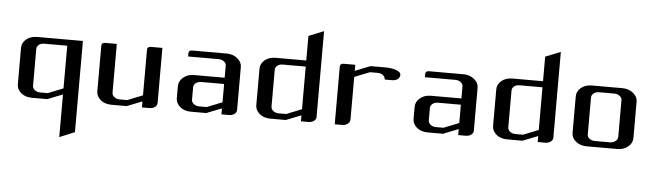

<svg xmlns="http://www.w3.org/2000/svg" viewBox="-44 -631 3341 981"><g transform="rotate(5 1626.5 -140.5)"><path d="M47.9 -62V-250Q47.9 -274.9 69.8 -293.9Q91.3 -312 126 -312H359.9V155.8L282.2 188V-30.8L204.1 0H126Q91.3 0 69.8 -18.1Q47.9 -37.1 47.9 -62ZM126 -62Q126 -48.8 137.2 -40Q148.9 -30.8 165 -30.8H204.1L282.2 -62V-280.8H165Q147.5 -280.8 137.2 -272.5Q126 -263.7 126 -250Z M455.6 -62V-295.9Q455.6 -312 474.6 -312H533.7V-62Q533.7 -48.8 544.9 -40Q556.6 -30.8 572.8 -30.8H611.8L689.9 -62V-295.9Q689.9 -312 709.5 -312H767.6V-30.8Q767.6 -16.6 756.8 -8.8Q745.1 0 728.5 0H689.9V-30.8L611.8 0H533.7Q499 0 477.5 -18.1Q455.6 -37.1 455.6 -62Z M863.3 -62V-125Q863.3 -149.9 885.3 -168.9Q907.2 -188 941.4 -188H1097.7V-250Q1097.7 -262.7 1085.9 -271.5Q1074.7 -279.8 1058.6 -279.8H902.3V-295.9Q902.3 -312 921.4 -312H1097.7Q1129.4 -312 1152.3 -293.5Q1175.3 -274.9 1175.3 -250V-30.8Q1175.3 -16.6 1164.6 -8.8Q1152.8 0 1136.2 0H1097.7V-30.8L1019.5 0H941.4Q906.7 0 885.3 -18.1Q863.3 -37.1 863.3 -62ZM941.4 -62Q941.4 -48.8 952.6 -40Q964.4 -30.8 980.5 -30.8H1019.5L1097.7 -62V-155.8H980.5Q963.9 -155.8 952.6 -147Q941.4 -138.2 941.4 -125Z M1271 -62V-250Q1271 -274.9 1293 -293.9Q1314.5 -312 1349.1 -312H1505.4V-438L1583 -469.2V-30.8Q1583 -16.6 1572.3 -8.8Q1560.5 0 1543.9 0H1505.4V-30.8L1427.2 0H1349.1Q1314.5 0 1293 -18.1Q1271 -37.1 1271 -62ZM1349.1 -62Q1349.1 -48.8 1360.4 -40Q1372.1 -30.8 1388.2 -30.8H1427.2L1505.4 -62V-280.8H1388.2Q1370.6 -280.8 1360.4 -272.5Q1349.1 -263.7 1349.1 -250Z M1678.7 0V-295.9Q1678.7 -312 1697.8 -312H1756.8V-280.8L1835 -312H1913.1Q1944.8 -312 1967.8 -303.2Q1990.7 -294.4 1990.7 -280.8Q1990.7 -267.6 1980 -258.8Q1968.3 -250 1951.7 -250H1913.1Q1913.1 -263.2 1901.9 -272Q1891.6 -280.8 1874 -280.8H1835L1756.8 -250V-30.8Q1756.8 -17.1 1744.6 -8.8Q1732.9 0 1717.8 0Z M2077.6 -62V-125Q2077.6 -149.9 2099.6 -168.9Q2121.6 -188 2155.8 -188H2312V-250Q2312 -262.7 2300.3 -271.5Q2289.1 -279.8 2272.9 -279.8H2116.7V-295.9Q2116.7 -312 2135.7 -312H2312Q2343.8 -312 2366.7 -293.5Q2389.6 -274.9 2389.6 -250V-30.8Q2389.6 -16.6 2378.9 -8.8Q2367.2 0 2350.6 0H2312V-30.8L2233.9 0H2155.8Q2121.1 0 2099.6 -18.1Q2077.6 -37.1 2077.6 -62ZM2155.8 -62Q2155.8 -48.8 2167 -40Q2178.7 -30.8 2194.8 -30.8H2233.9L2312 -62V-155.8H2194.8Q2178.2 -155.8 2167 -147Q2155.8 -138.2 2155.8 -125Z M2485.4 -62V-250Q2485.4 -274.9 2507.3 -293.9Q2528.8 -312 2563.5 -312H2719.7V-438L2797.4 -469.2V-30.8Q2797.4 -16.6 2786.6 -8.8Q2774.9 0 2758.3 0H2719.7V-30.8L2641.6 0H2563.5Q2528.8 0 2507.3 -18.1Q2485.4 -37.1 2485.4 -62ZM2563.5 -62Q2563.5 -48.8 2574.7 -40Q2586.4 -30.8 2602.5 -30.8H2641.6L2719.7 -62V-280.8H2602.5Q2585 -280.8 2574.7 -272.5Q2563.5 -263.7 2563.5 -250Z M2893.1 -62V-250Q2893.1 -274.9 2915 -293.9Q2936.5 -312 2971.2 -312H3127.4Q3159.2 -312 3182.1 -293.5Q3205.1 -274.9 3205.1 -250V-62Q3205.1 -36.6 3182.1 -18.1Q3159.7 0 3127.4 0H2971.2Q2938 0 2915.5 -18.1Q2893.1 -36.1 2893.1 -62ZM2971.2 -62Q2971.2 -48.3 2982.4 -39.6Q2993.7 -30.8 3010.3 -30.8H3088.4Q3103.5 -30.8 3115.2 -40Q3127.4 -48.3 3127.4 -62V-250Q3127.4 -263.2 3115.7 -272Q3104 -280.8 3088.4 -280.8H3010.3Q2993.7 -280.8 2982.4 -272Q2971.2 -263.2 2971.2 -250Z"/></g></svg>

Font: Hhenum
Style: Regular
Weight: 400
Designer: T. Christopher White
Version: Version 1.0